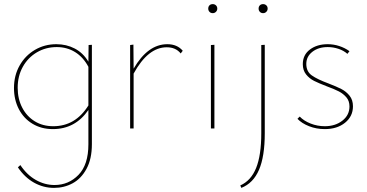

<svg xmlns="http://www.w3.org/2000/svg" viewBox="-20 -625 1786 934"><path d="M427 -407V76Q427 148 401 196Q375 244 333.5 266.5Q292 289 243 289Q191 289 145.5 263.5Q100 238 67 189L79 178Q111 226 154.5 250.5Q198 275 245 275Q314 275 362 225.5Q410 176 410 77V-90Q346 3 237 3Q181 3 138 -23Q95 -49 71.5 -94.5Q48 -140 48 -197Q48 -258 75.5 -306.5Q103 -355 150 -382.5Q197 -410 254 -410Q303 -410 343.5 -389Q384 -368 410 -325L411 -406ZM410 -112V-300Q385 -347 345.5 -371.5Q306 -396 256 -396Q203 -396 159.5 -370.5Q116 -345 91 -300Q66 -255 66 -198Q66 -144 88 -101.5Q110 -59 149 -35Q188 -11 239 -11Q347 -11 410 -112Z M869 -378 859 -365Q835 -395 791 -395Q700 -395 630 -267V0H613V-406L629 -408L630 -291Q699 -410 794 -410Q842 -410 869 -378Z M993 -583Q993 -593 999 -599Q1005 -605 1015 -605Q1024 -605 1030.5 -599Q1037 -593 1037 -583Q1037 -574 1030.5 -567.5Q1024 -561 1015 -561Q1005 -561 999 -567.5Q993 -574 993 -583ZM1006 -406 1023 -407V0H1006Z M1238 -583Q1238 -593 1244 -599Q1250 -605 1260 -605Q1269 -605 1275.5 -599Q1282 -593 1282 -583Q1282 -574 1275.5 -567.5Q1269 -561 1260 -561Q1250 -561 1244 -567.5Q1238 -574 1238 -583ZM1251 -406 1268 -407V23Q1268 136 1240 201Q1212 266 1154 289L1149 277Q1201 254 1226 192Q1251 130 1251 23Z M1427 -47 1438 -58Q1458 -37 1491 -24Q1524 -11 1560 -11Q1611 -11 1645.5 -38Q1680 -65 1680 -107Q1680 -134 1665 -151.5Q1650 -169 1629 -180Q1608 -191 1570 -205Q1531 -220 1508 -231.5Q1485 -243 1469 -263Q1453 -283 1453 -313Q1453 -358 1487.5 -384Q1522 -410 1574 -410Q1603 -410 1630.5 -401Q1658 -392 1680 -376L1670 -363Q1652 -379 1626.5 -387.5Q1601 -396 1574 -396Q1529 -396 1499.5 -373Q1470 -350 1470 -314Q1470 -277 1497 -258Q1524 -239 1578 -219Q1617 -204 1640.5 -192Q1664 -180 1680.5 -159.5Q1697 -139 1697 -108Q1697 -59 1658.5 -28Q1620 3 1560 3Q1519 3 1483.5 -11Q1448 -25 1427 -47Z"/></svg>

Font: Ysabeau Infant Thin
Style: Regular
Weight: 200
Designer: Christian Thalmann (Catharsis Fonts)
Version: Version 0.003